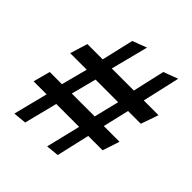

<svg xmlns="http://www.w3.org/2000/svg" viewBox="-199 -865 1002 1002"><g transform="rotate(45 302.0 -364.5)"><path d="M66 2 114 -188H18L43 -282H133L171 -427H49L79 -524H192L233 -701L312 -731L259 -524H422L462 -701L542 -731L495 -524H604L570 -427H476L442 -282H558L527 -188H421L379 -5L308 2L354 -188H185L139 -5ZM204 -284H373L407 -423H240Z"/></g></svg>

Font: Wittgenstein
Style: Bold
Weight: 700
Designer: Jörg Drees
Foundry: Jörg Drees
Version: Version 1.303; ttfautohint (v1.8.4.7-5d5b)